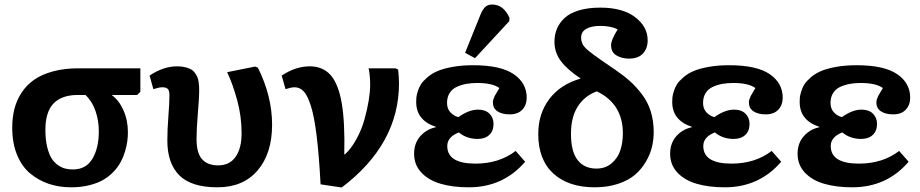

<svg xmlns="http://www.w3.org/2000/svg" viewBox="-20 -816 4076 851"><path d="M294.9 14.2Q241.7 14.2 196 -1.2Q150.4 -16.6 113.5 -47.4Q76.7 -78.1 55.4 -130.1Q34.2 -182.1 34.2 -250Q34.2 -294.9 43.9 -333.3Q53.7 -371.6 75.7 -405.3Q97.7 -439 131.1 -462.4Q164.6 -485.8 214.4 -499.5Q264.2 -513.2 327.1 -513.2H602.1V-409.2L587.9 -395H477.1V-393.1Q507.3 -371.6 527.1 -327.4Q546.9 -283.2 546.9 -230Q546.9 -210 544.2 -189.7Q541.5 -169.4 534.2 -144.8Q526.9 -120.1 515.1 -98.1Q503.4 -76.2 483.6 -55.2Q463.9 -34.2 438.5 -19.3Q413.1 -4.4 376.2 4.9Q339.4 14.2 294.9 14.2ZM303.2 -64.9Q361.3 -64.9 389.6 -112.3Q418 -159.7 418 -234.9Q418 -281.2 403.3 -324Q388.7 -366.7 358.9 -395H324.2Q253.4 -395 217.3 -357.4Q181.2 -319.8 181.2 -240.2Q181.2 -197.3 189 -165Q196.8 -132.8 208.7 -114Q220.7 -95.2 237.5 -83.7Q254.4 -72.3 270 -68.6Q285.6 -64.9 303.2 -64.9Z M943.8 14.2Q828.1 14.2 774.9 -38.8Q721.7 -91.8 721.7 -192.9Q721.7 -241.2 726.3 -300.3Q731 -359.4 731 -394Q731 -415 723.4 -422.1Q715.8 -429.2 699.7 -429.2Q685.1 -429.2 659.7 -420.9L643.1 -481Q703.6 -522 765.1 -522Q785.2 -522 800.8 -518.1Q816.4 -514.2 826.7 -508.5Q836.9 -502.9 844 -492.9Q851.1 -482.9 854.7 -474.6Q858.4 -466.3 860.4 -453.1Q862.3 -439.9 862.5 -431.4Q862.8 -422.9 862.8 -409.2Q862.8 -383.3 856.9 -313.2Q851.1 -243.2 851.1 -200.2Q851.1 -137.7 875.5 -110.4Q899.9 -83 946.8 -83Q997.6 -83 1024.2 -120.8Q1050.8 -158.7 1050.8 -225.1Q1050.8 -299.8 1031.5 -371.1Q1012.2 -442.4 986.8 -496.1L1110.8 -521L1123 -516.1Q1186 -390.1 1186 -263.2Q1186 -136.2 1122.1 -61Q1058.1 14.2 943.8 14.2Z M1494.6 15.1 1400.9 1Q1394 -127.9 1383.5 -213.4Q1373 -298.8 1358.2 -345.7Q1343.3 -392.6 1326.2 -410.9Q1309.1 -429.2 1285.6 -429.2Q1271 -429.2 1245.6 -420.9L1228.5 -481Q1290.5 -522 1352.5 -522Q1411.1 -522 1445.6 -482.9Q1480 -443.8 1494.6 -358.9Q1509.3 -273.9 1505.9 -131.8H1508.8Q1537.6 -158.2 1560.5 -200.7Q1583.5 -243.2 1595.7 -287.6Q1607.9 -332 1614.3 -370.8Q1620.6 -409.7 1620.6 -439Q1620.6 -482.4 1613.8 -513.2H1732.9L1744.6 -507.8Q1748.5 -473.6 1748.5 -446.8Q1748.5 -177.2 1494.6 15.1Z M2085.4 -558.1 2041.5 -582 2110.4 -752.9Q2119.6 -774.9 2130.9 -785.4Q2142.1 -795.9 2161.6 -795.9Q2211.9 -795.9 2238.3 -736.8L2237.3 -722.2ZM2057.6 14.2Q1986.3 14.2 1932.9 -1.5Q1879.4 -17.1 1847.4 -51.3Q1815.4 -85.4 1815.4 -134.8Q1815.4 -181.2 1842.8 -212.2Q1870.1 -243.2 1911.6 -252V-253.9Q1824.7 -282.7 1824.7 -363.8Q1824.7 -374 1825.4 -383.1Q1826.2 -392.1 1831.3 -409.9Q1836.4 -427.7 1845.5 -441.9Q1854.5 -456.1 1873.5 -472.7Q1892.6 -489.3 1918.2 -500.5Q1943.8 -511.7 1984.9 -519.3Q2025.9 -526.9 2076.7 -526.9Q2198.7 -526.9 2256.6 -487.5Q2314.5 -448.2 2314.5 -382.8Q2314.5 -351.1 2295.2 -330.1Q2275.9 -309.1 2239.3 -309.1Q2204.6 -309.1 2184.6 -322.8Q2164.6 -336.4 2164.6 -361.8Q2164.6 -369.1 2167.5 -377.7Q2170.4 -386.2 2173.1 -391.4Q2175.8 -396.5 2183.3 -408.7Q2190.9 -420.9 2193.4 -425.8Q2163.1 -448.2 2094.7 -448.2Q2068.4 -448.2 2046.1 -444.1Q2023.9 -439.9 2003.9 -430.7Q1983.9 -421.4 1972.7 -403.3Q1961.4 -385.3 1961.4 -359.9Q1961.4 -334 1976.3 -318.1Q1991.2 -302.2 2011.7 -296.9Q2058.6 -330.1 2098.6 -330.1Q2131.8 -330.1 2149.7 -312Q2167.5 -293.9 2167.5 -267.1Q2167.5 -235.8 2148.7 -218Q2129.9 -200.2 2096.7 -200.2Q2048.8 -200.2 2013.7 -229Q1962.4 -209 1962.4 -168.9Q1962.4 -90.8 2087.4 -90.8Q2192.4 -90.8 2265.6 -147L2307.6 -99.1Q2210.4 14.2 2057.6 14.2Z M2615.7 14.2Q2499.5 14.2 2432.6 -46.9Q2365.7 -107.9 2365.7 -222.2Q2365.7 -312 2414.6 -377Q2463.4 -441.9 2553.7 -467.8Q2492.7 -508.8 2465.1 -546.4Q2437.5 -584 2437.5 -630.9Q2437.5 -662.1 2448.5 -688.5Q2459.5 -714.8 2482.4 -736.3Q2505.4 -757.8 2545.9 -770Q2586.4 -782.2 2640.6 -782.2Q2739.7 -782.2 2795.2 -740Q2850.6 -697.8 2850.6 -637.2Q2850.6 -601.6 2829.8 -578.9Q2809.1 -556.2 2767.6 -556.2Q2736.3 -556.2 2712.4 -570.3Q2688.5 -584.5 2688.5 -616.2Q2688.5 -639.2 2717.8 -686Q2686.5 -701.2 2640.6 -701.2Q2601.6 -701.2 2578.6 -688.2Q2555.7 -675.3 2555.7 -648.9Q2555.7 -621.6 2577.4 -600.8Q2599.1 -580.1 2676.3 -527.8Q2682.6 -523.4 2686 -521Q2689.5 -518.6 2695.1 -514.9Q2700.7 -511.2 2705.6 -507.8Q2744.6 -481 2772.2 -456.3Q2799.8 -431.6 2825.4 -397.9Q2851.1 -364.3 2864.3 -322.3Q2877.4 -280.3 2877.4 -230Q2877.4 -196.8 2869.6 -164.3Q2861.8 -131.8 2842.5 -98.9Q2823.2 -65.9 2794.4 -41.3Q2765.6 -16.6 2719.5 -1.2Q2673.3 14.2 2615.7 14.2ZM2623.5 -68.8Q2663.1 -68.8 2690.4 -91.8Q2717.8 -114.7 2729.2 -148.9Q2740.7 -183.1 2740.7 -225.1Q2740.7 -355.5 2625.5 -411.1Q2571.3 -391.6 2541 -344.2Q2510.7 -296.9 2510.7 -223.1Q2510.7 -144 2540.3 -106.4Q2569.8 -68.8 2623.5 -68.8Z M3192.4 14.2Q3121.1 14.2 3067.6 -1.5Q3014.2 -17.1 2982.2 -51.3Q2950.2 -85.4 2950.2 -134.8Q2950.2 -181.2 2977.5 -212.2Q3004.9 -243.2 3046.4 -252V-253.9Q2959.5 -282.7 2959.5 -363.8Q2959.5 -374 2960.2 -383.1Q2960.9 -392.1 2966.1 -409.9Q2971.2 -427.7 2980.2 -441.9Q2989.3 -456.1 3008.3 -472.7Q3027.3 -489.3 3053 -500.5Q3078.6 -511.7 3119.6 -519.3Q3160.6 -526.9 3211.4 -526.9Q3333.5 -526.9 3391.4 -487.5Q3449.2 -448.2 3449.2 -382.8Q3449.2 -351.1 3429.9 -330.1Q3410.6 -309.1 3374 -309.1Q3339.4 -309.1 3319.3 -322.8Q3299.3 -336.4 3299.3 -361.8Q3299.3 -369.1 3302.2 -377.7Q3305.2 -386.2 3307.9 -391.4Q3310.5 -396.5 3318.1 -408.7Q3325.7 -420.9 3328.1 -425.8Q3297.9 -448.2 3229.5 -448.2Q3203.1 -448.2 3180.9 -444.1Q3158.7 -439.9 3138.7 -430.7Q3118.7 -421.4 3107.4 -403.3Q3096.2 -385.3 3096.2 -359.9Q3096.2 -334 3111.1 -318.1Q3126 -302.2 3146.5 -296.9Q3193.4 -330.1 3233.4 -330.1Q3266.6 -330.1 3284.4 -312Q3302.2 -293.9 3302.2 -267.1Q3302.2 -235.8 3283.4 -218Q3264.6 -200.2 3231.4 -200.2Q3183.6 -200.2 3148.4 -229Q3097.2 -209 3097.2 -168.9Q3097.2 -90.8 3222.2 -90.8Q3327.1 -90.8 3400.4 -147L3442.4 -99.1Q3345.2 14.2 3192.4 14.2Z M3757.3 14.2Q3686 14.2 3632.6 -1.5Q3579.1 -17.1 3547.1 -51.3Q3515.1 -85.4 3515.1 -134.8Q3515.1 -181.2 3542.5 -212.2Q3569.8 -243.2 3611.3 -252V-253.9Q3524.4 -282.7 3524.4 -363.8Q3524.4 -374 3525.1 -383.1Q3525.9 -392.1 3531 -409.9Q3536.1 -427.7 3545.2 -441.9Q3554.2 -456.1 3573.2 -472.7Q3592.3 -489.3 3617.9 -500.5Q3643.6 -511.7 3684.6 -519.3Q3725.6 -526.9 3776.4 -526.9Q3898.4 -526.9 3956.3 -487.5Q4014.2 -448.2 4014.2 -382.8Q4014.2 -351.1 3994.9 -330.1Q3975.6 -309.1 3939 -309.1Q3904.3 -309.1 3884.3 -322.8Q3864.3 -336.4 3864.3 -361.8Q3864.3 -369.1 3867.2 -377.7Q3870.1 -386.2 3872.8 -391.4Q3875.5 -396.5 3883.1 -408.7Q3890.6 -420.9 3893.1 -425.8Q3862.8 -448.2 3794.4 -448.2Q3768.1 -448.2 3745.8 -444.1Q3723.6 -439.9 3703.6 -430.7Q3683.6 -421.4 3672.4 -403.3Q3661.1 -385.3 3661.1 -359.9Q3661.1 -334 3676 -318.1Q3690.9 -302.2 3711.4 -296.9Q3758.3 -330.1 3798.3 -330.1Q3831.5 -330.1 3849.4 -312Q3867.2 -293.9 3867.2 -267.1Q3867.2 -235.8 3848.4 -218Q3829.6 -200.2 3796.4 -200.2Q3748.5 -200.2 3713.4 -229Q3662.1 -209 3662.1 -168.9Q3662.1 -90.8 3787.1 -90.8Q3892.1 -90.8 3965.3 -147L4007.3 -99.1Q3910.2 14.2 3757.3 14.2Z"/></svg>

Font: Literata Book
Style: Bold
Weight: 700
Designer: Latin by Veronika Burian and Jose Scaglione. Greek by Irene Vlachou. Cyrillic by Vera Evstafieva
Foundry: TypeTogether
Version: Version 2.003;PS 002.003;hotconv 1.0.88;makeotf.lib2.5.64775